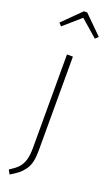

<svg xmlns="http://www.w3.org/2000/svg" viewBox="-190 -806 596 1039"><g transform="rotate(20 107.5 -287.0)"><path d="M9.8 -651.9 -5.9 -668 98.1 -771H117.2L221.2 -668L204.1 -651.9L106.9 -736.8ZM126 -520V20Q126 58.1 119.9 85.2Q113.8 112.3 99.1 132.6Q84.5 152.8 67.6 166.3Q50.8 179.7 22 196.8L8.8 172.9Q40.5 152.8 57.1 135.5Q73.7 118.2 82.8 90.3Q91.8 62.5 91.8 19V-520Z"/></g></svg>

Font: Fira Sans Compressed UltraLight
Style: Regular
Weight: 200
Width: 1
Designer: Carrois Corporate & Edenspiekermann AG
Foundry: Carrois Corporate GbR & Edenspiekermann AG
Version: Version 4.203;PS 004.203;hotconv 1.0.88;makeotf.lib2.5.64775